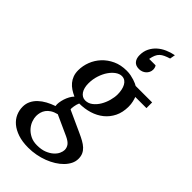

<svg xmlns="http://www.w3.org/2000/svg" viewBox="-332 -822 1118 1118"><g transform="rotate(45 227.0 -263.5)"><path d="M320.8 87.9Q320.8 69.8 310.1 54.7Q299.3 39.6 270 25.9L145 -30.8Q121.1 -24.9 105.2 -14.6Q89.4 -4.4 80.1 8.5Q70.8 21.5 66.9 36.1Q63 50.8 63 65.9Q63 83 70.3 103.5Q77.6 124 93 141.6Q108.4 159.2 131.8 171.1Q155.3 183.1 187 183.1Q223.1 183.1 248.5 172.9Q273.9 162.6 290 147.9Q306.2 133.3 313.5 116.9Q320.8 100.6 320.8 87.9ZM310.1 -358.9Q310.1 -377.4 306.6 -394.3Q303.2 -411.1 296.1 -424.1Q289.1 -437 278.1 -444.6Q267.1 -452.1 252 -452.1Q233.9 -452.1 214.8 -439Q195.8 -425.8 179.9 -402.8Q164.1 -379.9 154.1 -349.1Q144 -318.4 144 -283.2Q144 -265.1 147.9 -249.8Q151.9 -234.4 159.4 -223.4Q167 -212.4 177.5 -206.3Q188 -200.2 201.2 -200.2Q226.1 -200.2 246.3 -216.1Q266.6 -231.9 280.8 -255.9Q294.9 -279.8 302.5 -307.6Q310.1 -335.4 310.1 -358.9ZM393.1 -420.9Q397.5 -409.7 401.6 -392.1Q405.8 -374.5 405.8 -354Q405.8 -306.2 388.2 -270.5Q370.6 -234.9 340.8 -210.9Q311 -187 271.7 -175Q232.4 -163.1 189 -163.1Q185.5 -155.8 183.1 -147Q180.7 -138.2 179.2 -129.6Q177.7 -121.1 177.2 -114Q176.8 -106.9 178.2 -103L312 -42Q335 -31.7 353.8 -21.2Q372.6 -10.7 386 1.7Q399.4 14.2 406.7 30Q414.1 45.9 414.1 67.9Q414.1 89.4 404.1 109.6Q394 129.9 376.7 147.7Q359.4 165.5 335.2 180.7Q311 195.8 283 206.5Q254.9 217.3 223.9 223.1Q192.9 229 161.1 229Q111.8 229 75.7 216.8Q39.6 204.6 15.9 184.6Q-7.8 164.6 -19.3 138.2Q-30.8 111.8 -30.8 83Q-30.8 57.6 -20.3 36.1Q-9.8 14.6 8.3 -2.4Q26.4 -19.5 50.5 -32.7Q74.7 -45.9 102.1 -55.2Q99.6 -66.9 101.8 -82.8Q104 -98.6 109.1 -115Q114.3 -131.3 122.6 -146.5Q130.9 -161.6 141.1 -171.9Q121.1 -180.7 104 -192.1Q86.9 -203.6 74.5 -218.5Q62 -233.4 54.9 -252.7Q47.9 -272 47.9 -295.9Q47.9 -332.5 61.5 -367.9Q75.2 -403.3 101.3 -431.4Q127.4 -459.5 164.8 -476.8Q202.1 -494.1 250 -494.1Q268.1 -494.1 283.9 -491Q299.8 -487.8 312.7 -483.6Q325.7 -479.5 335.2 -475.1Q344.7 -470.7 349.1 -467.8H484.9V-420.9ZM238.3 -610.8Q238.3 -642.1 250.5 -666.7Q262.7 -691.4 283 -709.5Q303.2 -727.5 329.6 -739Q356 -750.5 384.3 -755.9L378.4 -722.7Q357.9 -716.3 343.8 -709.7Q329.6 -703.1 319.6 -693.6Q309.6 -684.1 303.5 -669.9Q297.4 -655.8 293.5 -634.8H346.2Q350.6 -629.4 352.5 -621.8Q354.5 -614.3 354.5 -607.4Q354.5 -595.2 349.4 -584.7Q344.2 -574.2 335.9 -566.7Q327.6 -559.1 316.4 -554.9Q305.2 -550.8 293.5 -550.8Q265.6 -550.8 252 -567.1Q238.3 -583.5 238.3 -610.8Z"/></g></svg>

Font: Charis SIL
Style: Italic
Weight: 400
Italic angle: -11°
Foundry: SIL International
Version: Version 4.112